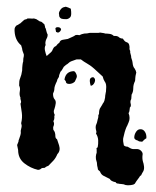

<svg xmlns="http://www.w3.org/2000/svg" viewBox="-20 -491 465 572"><path d="M176 -249 172 -254Q176 -279 201 -279L205 -275Q211 -265 208 -259Q204 -251 203 -248Q196 -241 186 -241Q176 -241 176 -249ZM116 -357Q112 -350 114 -340.5Q116 -331 119 -324L128 -332Q132 -335 135 -339Q138 -346 140 -349Q142 -352 147 -354Q151 -360 157 -364Q159 -371 167 -372.5Q175 -374 182 -375Q193 -380 197.5 -382Q202 -384 204 -386Q206 -387 210 -387Q214 -387 216 -386Q224 -390 231 -391Q236 -391 239.5 -391.5Q243 -392 247 -393H265Q268 -393 271.5 -393Q275 -393 278 -394Q293 -392 294 -391Q300 -391 307 -390Q314 -389 319 -384H323Q328 -384 332 -382Q338 -376 346 -376Q352 -366 358 -365Q363 -363 364.5 -358.5Q366 -354 366 -349Q365 -344 368 -339Q367 -336 369 -330Q370 -327 370.5 -324.5Q371 -322 371 -319Q375 -308 375 -304Q376 -292 381 -287Q385 -281 386 -275Q383 -263 383 -258Q383 -251 382 -249Q377 -239 377 -228Q377 -217 372 -209Q372 -205 371.5 -202Q371 -199 371 -196Q368 -191 368.5 -186.5Q369 -182 370 -178Q370 -173 367 -171Q366 -163 365.5 -160Q365 -157 363 -154Q369 -139 363 -126Q361 -122 360 -119Q359 -116 357 -113Q354 -106 351.5 -97.5Q349 -89 347 -79Q346 -70 349 -58Q353 -54 360 -54Q371 -47 376 -47H387Q395 -47 400 -42Q405 -37 405 -32Q403 -19 406 -9Q408 -4 409 4.5Q410 13 407 19Q405 22 403.5 25Q402 28 400 32Q397 32 395 37Q389 45 386.5 48.5Q384 52 383 54Q382 57 377 59Q373 60 369.5 60.5Q366 61 361 61Q354 61 348 58Q343 57 339.5 57Q336 57 333 56Q326 56 325 52Q310 49 307 42Q297 37 289 33Q281 29 278 20Q276 18 273.5 16Q271 14 271 9Q269 2 269 -2.5Q269 -7 268 -9Q265 -17 265.5 -24Q266 -31 268 -36V-46Q266 -50 271 -52Q273 -62 272.5 -73Q272 -84 266 -93Q268 -98 267 -100Q263 -113 267 -121Q269 -125 269.5 -128.5Q270 -132 271 -135Q273 -141 273 -144Q272 -147 275 -152Q275 -165 279 -170Q286 -181 286 -182Q290 -187 291 -191Q292 -195 293 -200Q293 -205 295 -215Q296 -217 296 -224Q298 -241 292 -248Q288 -254 286 -263L261 -286Q253 -293 248.5 -296Q244 -299 239 -302Q234 -305 230 -307.5Q226 -310 221 -314H213Q211 -314 209 -314Q207 -314 205 -313Q197 -310 192.5 -308.5Q188 -307 184 -303Q181 -300 177 -298Q170 -292 170 -292Q168 -289 166 -285Q165 -283 163.5 -281Q162 -279 160 -277L157 -269Q156 -267 156 -265Q156 -263 155 -261Q150 -254 150 -250Q142 -234 142 -227Q142 -220 138 -212Q138 -201 142 -196Q147 -191 146 -183Q145 -175 142 -166Q138 -158 143 -149Q141 -143 142 -140Q142 -135 139 -130Q143 -122 139 -114Q138 -111 138.5 -108.5Q139 -106 139 -104Q145 -98 145 -85Q145 -79 150 -76Q152 -71 153 -67Q154 -63 156 -58Q161 -42 151 -32Q146 -20 139 -12.5Q132 -5 124 3Q118 5 116.5 6.5Q115 8 113 9Q105 9 103 11Q99 15 93 15Q71 10 52.5 -4.5Q34 -19 34 -44L31 -59Q33 -63 35 -69Q35 -73 37 -77Q42 -90 42 -96Q41 -101 43 -107Q45 -114 44.5 -117.5Q44 -121 43 -124Q47 -140 45 -155Q43 -170 41 -182Q44 -187 42 -192Q40 -198 41 -200Q37 -208 39 -219Q41 -229 37 -236Q37 -244 37.5 -248.5Q38 -253 40 -258Q44 -267 46 -281Q46 -289 47 -297.5Q48 -306 49 -307Q49 -313 49.5 -316.5Q50 -320 51 -324V-329Q46 -341 46 -346L43 -356Q27 -369 24 -392Q23 -400 23.5 -405Q24 -410 29 -415Q34 -417 36.5 -419Q39 -421 40 -421Q46 -426 49.5 -429.5Q53 -433 55 -433Q59 -433 62 -436H69Q77 -435 81 -436Q82 -436 88 -434Q99 -427 99 -427Q104 -427 108 -422L112 -419Q115 -410 114 -410Q117 -406 118 -399Q120 -391 122 -388Q122 -383 120.5 -379.5Q119 -376 117 -372Q114 -363 116 -357ZM147 -396 145 -406Q146 -410 152 -410Q160 -410 162 -404Q162 -401 159 -397.5Q156 -394 152 -394Q151 -394 147 -396ZM258 -261Q266 -256 262 -246Q260 -241 256.5 -238Q253 -235 250 -236Q246 -251 248.5 -256Q251 -261 258 -261ZM404 -69H401Q394 -69 391 -72Q380 -75 380 -81Q380 -89 384 -96Q388 -103 393 -105Q395 -106 399 -106Q407 -106 412 -98Q417 -90 416 -79Q412 -77 409 -74Q406 -71 404 -69ZM176 -471Q180 -470 183.5 -468.5Q187 -467 191 -465Q194 -445 189.5 -440Q185 -435 179 -434H174Q169 -434 164.5 -435Q160 -436 157 -441Q156 -444 156 -448Q154 -453 160 -462Q165 -469 172 -470Z"/></svg>

Font: Black And White Picture
Style: Regular
Weight: 400
Designer: AsiaSoft Inc.
Foundry: AsiaSoft Inc.
Version: Version 1.64